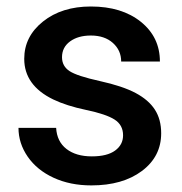

<svg xmlns="http://www.w3.org/2000/svg" viewBox="-20 -558 556 588"><path d="M356.9 -143.6Q356.9 -175.3 330.8 -191.9Q304.7 -208.5 244.1 -221.2Q183.6 -233.9 143.1 -253.4Q54.2 -296.4 54.2 -377.9Q54.2 -446.3 111.8 -492.2Q169.4 -538.1 258.3 -538.1Q353 -538.1 411.4 -491.2Q469.7 -444.3 469.7 -369.6H351.1Q351.1 -403.8 325.7 -426.5Q300.3 -449.2 258.3 -449.2Q219.2 -449.2 194.6 -431.2Q169.9 -413.1 169.9 -382.8Q169.9 -355.5 192.9 -340.3Q215.8 -325.2 285.6 -309.8Q355.5 -294.4 395.3 -273.2Q435.1 -252 454.3 -222.2Q473.6 -192.4 473.6 -149.9Q473.6 -78.6 414.6 -34.4Q355.5 9.8 259.8 9.8Q194.8 9.8 144 -13.7Q93.3 -37.1 64.9 -78.1Q36.6 -119.1 36.6 -166.5H151.9Q154.3 -124.5 183.6 -101.8Q212.9 -79.1 261.2 -79.1Q308.1 -79.1 332.5 -96.9Q356.9 -114.7 356.9 -143.6Z"/></svg>

Font: Roboto-o Medium
Style: Regular
Weight: 500
Designer: Google
Version: Version 2.134; 2016; ttfautohint (v1.6)